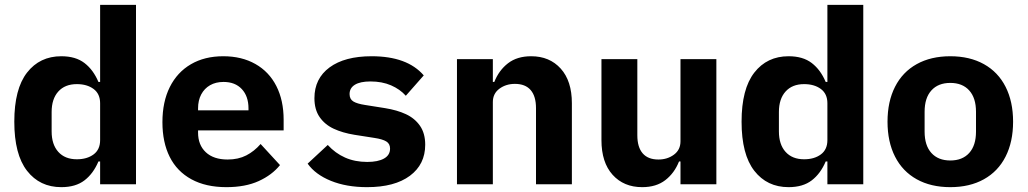

<svg xmlns="http://www.w3.org/2000/svg" viewBox="-20 -760 4240 792"><path d="M393 -94H386Q365 -44 328.5 -16Q292 12 233 12Q144 12 91.5 -55.5Q39 -123 39 -258Q39 -393 91.5 -460.5Q144 -528 233 -528Q292 -528 328.5 -500Q365 -472 386 -422H393V-740H541V0H393ZM393 -182V-334Q393 -373 366 -393Q339 -413 297 -413Q248 -413 220.5 -382.5Q193 -352 193 -298V-218Q193 -164 220.5 -133.5Q248 -103 297 -103Q339 -103 366 -123Q393 -143 393 -182Z M650 -256Q650 -340 680.5 -401Q711 -462 767.5 -495Q824 -528 901 -528Q977 -528 1033.5 -496Q1090 -464 1120 -405Q1150 -346 1150 -266V-222H797V-213Q797 -162 829 -132Q861 -102 919 -102Q963 -102 996 -119Q1029 -136 1055 -166L1135 -79Q1102 -38 1047 -13Q992 12 914 12Q829 12 769.5 -20.5Q710 -53 680 -113Q650 -173 650 -256ZM797 -313V-305H1005V-313Q1005 -363 977.5 -392.5Q950 -422 902 -422Q870 -422 846.5 -408.5Q823 -395 810 -370.5Q797 -346 797 -313Z M1249 -85 1332 -162Q1363 -128 1403.5 -110Q1444 -92 1495 -92Q1539 -92 1564 -106Q1589 -120 1589 -147Q1589 -167 1573.5 -176.5Q1558 -186 1525 -191L1442 -204Q1393 -212 1356.5 -229Q1320 -246 1298.5 -277Q1277 -308 1277 -355Q1277 -436 1339.5 -482Q1402 -528 1513 -528Q1660 -528 1728 -449L1654 -365Q1630 -392 1593 -408Q1556 -424 1508 -424Q1466 -424 1444 -410.5Q1422 -397 1422 -372Q1422 -351 1437.5 -341.5Q1453 -332 1486 -327L1568 -314Q1618 -306 1654.5 -289Q1691 -272 1712.5 -241Q1734 -210 1734 -163Q1734 -82 1671 -35Q1608 12 1494 12Q1409 12 1345 -14Q1281 -40 1249 -85Z M1865 0V-516H2013V-422H2019Q2038 -470 2075.5 -499Q2113 -528 2171 -528Q2247 -528 2293 -477Q2339 -426 2339 -334V0H2191V-314Q2191 -363 2169 -388.5Q2147 -414 2104 -414Q2067 -414 2040 -394Q2013 -374 2013 -339V0Z M2787 -94H2781Q2762 -46 2724.5 -17Q2687 12 2629 12Q2553 12 2507 -39Q2461 -90 2461 -182V-516H2609V-202Q2609 -153 2631 -127.5Q2653 -102 2696 -102Q2733 -102 2760 -122Q2787 -142 2787 -177V-516H2935V0H2787Z M3393 -94H3386Q3365 -44 3328.5 -16Q3292 12 3233 12Q3144 12 3091.5 -55.5Q3039 -123 3039 -258Q3039 -393 3091.5 -460.5Q3144 -528 3233 -528Q3292 -528 3328.5 -500Q3365 -472 3386 -422H3393V-740H3541V0H3393ZM3393 -182V-334Q3393 -373 3366 -393Q3339 -413 3297 -413Q3248 -413 3220.5 -382.5Q3193 -352 3193 -298V-218Q3193 -164 3220.5 -133.5Q3248 -103 3297 -103Q3339 -103 3366 -123Q3393 -143 3393 -182Z M3641 -258Q3641 -341 3672 -402Q3703 -463 3761.5 -495.5Q3820 -528 3900 -528Q3980 -528 4038.5 -495.5Q4097 -463 4128 -402Q4159 -341 4159 -258Q4159 -175 4128 -114Q4097 -53 4038.5 -20.5Q3980 12 3900 12Q3820 12 3761.5 -20.5Q3703 -53 3672 -114Q3641 -175 3641 -258ZM4006 -217V-299Q4006 -356 3978 -387Q3950 -418 3900 -418Q3850 -418 3822 -387Q3794 -356 3794 -299V-217Q3794 -160 3822 -129Q3850 -98 3900 -98Q3950 -98 3978 -129Q4006 -160 4006 -217Z"/></svg>

Font: iA Writer Quattro V
Style: Regular
Weight: 400
Designer: Mike Abbink, Paul van der Laan, Pieter van Rosmalen, Oliver Reichenstein
Foundry: Information Architects Inc.
Version: Version 2.000